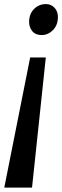

<svg xmlns="http://www.w3.org/2000/svg" viewBox="-20 -768 299 920"><path d="M133.5 131H0.5L124.5 -492.5H199.5ZM257.5 -681.5Q256 -646 233 -623Q210 -600 179.5 -600Q150 -600 134.2 -619.2Q118.5 -638.5 119.5 -667Q121 -703.5 144.2 -726Q167.5 -748.5 200.5 -748.5Q225 -748.5 242 -730Q259 -711.5 257.5 -681.5Z"/></svg>

Font: Merriweather 28pt SemiBold
Style: Italic
Weight: 600
Italic angle: -7.8°
Version: Version 2.101